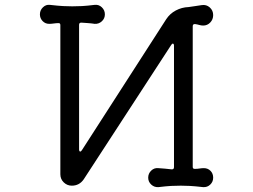

<svg xmlns="http://www.w3.org/2000/svg" viewBox="-20 -751 1040 789"><path d="M818 -60Q834 -60 845 -49Q856 -38 856 -21Q856 -4 844 7.5Q832 19 815 18Q780 14 760 13Q740 12 723 12Q703 12 683.5 13Q664 14 631 18Q614 19 601.5 7.5Q589 -4 589 -21Q589 -38 601.5 -50Q614 -62 631 -60Q643 -59 657.5 -58Q672 -57 686 -55Q695 -55 695 -64V-564Q695 -570 691.5 -571.5Q688 -573 684 -567L324 -14Q306 12 275 12Q256 12 242 -1.5Q228 -15 228 -35V-648Q228 -656 221 -656Q211 -656 201 -654.5Q191 -653 182 -653Q166 -653 155 -664.5Q144 -676 144 -692Q144 -709 156.5 -721Q169 -733 185 -731Q220 -727 240 -726Q260 -725 277 -725Q297 -725 316.5 -726Q336 -727 369 -731Q386 -733 398.5 -721Q411 -709 411 -692Q411 -675 398.5 -663.5Q386 -652 369 -653Q357 -655 342.5 -656Q328 -657 314 -658Q305 -658 305 -649V-136Q305 -130 308.5 -128.5Q312 -127 316 -133L663 -672Q678 -695 702.5 -708Q727 -721 755 -722Q769 -724 782.5 -726Q796 -728 809 -730Q828 -733 842 -720.5Q856 -708 856 -689Q856 -671 844 -658.5Q832 -646 815 -646Q807 -646 798.5 -648.5Q790 -651 782 -652H780Q772 -652 772 -643V-65Q772 -57 780 -57Q791 -57 800 -58.5Q809 -60 818 -60Z"/></svg>

Font: Kiwi Maru
Style: Regular
Weight: 400
Designer: Hiroki-Chan
Version: Version 1.100